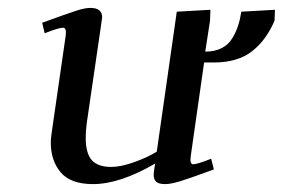

<svg xmlns="http://www.w3.org/2000/svg" viewBox="-20 -464 723 491"><path d="M87.9 -405.8Q151.9 -429.2 174.6 -436.5Q197.3 -443.8 210.9 -443.8Q241.2 -443.8 241.2 -419.9Q241.2 -418.9 238.8 -401.9L202.1 -150.9Q199.2 -129.9 199.2 -111.8Q199.2 -71.8 214.8 -54.4Q230.5 -37.1 264.2 -37.1Q289.6 -37.1 324.5 -49.8Q359.4 -62.5 380.9 -76.2L432.1 -434.1L518.1 -439L517.1 -411.1L504.9 -332Q529.3 -332 546.6 -340.8Q564 -349.6 573.7 -365.7Q583.5 -381.8 588.6 -397.5Q593.8 -413.1 597.2 -434.1L683.1 -439L682.1 -411.1Q660.6 -360.8 624 -332.5Q587.4 -304.2 526.9 -304.2H502L467.8 -64.9Q464.8 -43.9 474.1 -43.9Q484.4 -43.9 520 -58.1L526.9 -30.8Q466.3 -8.3 441.4 -0.7Q416.5 6.8 402.8 6.8Q386.2 6.8 379.6 1Q373 -4.9 373 -17.1Q373 -21.5 375 -35.2L377 -45.9Q286.6 6.8 217.8 6.8Q160.6 6.8 135.3 -23.2Q109.9 -53.2 109.9 -99.1Q109.9 -111.8 113.8 -136.2L147.9 -372.1Q150.9 -393.1 141.1 -393.1Q129.9 -393.1 94.2 -378.9Z"/></svg>

Font: Dehuti
Style: Bold-Italic
Weight: 700
Version: Version 1.2